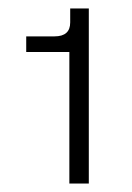

<svg xmlns="http://www.w3.org/2000/svg" viewBox="-20 -922 311 454"><path d="M144 -799H42V-836H109Q146 -836 146 -869V-902H190V-488H144Z"/></svg>

Font: HK Grotesk
Style: Regular
Weight: 400
Designer: Alfredo Marco Pradil
Foundry: Hanken Design Co.
Version: Version 3.001